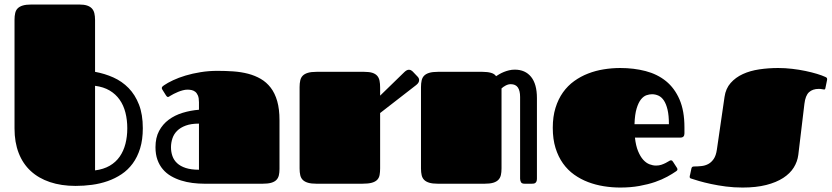

<svg xmlns="http://www.w3.org/2000/svg" viewBox="-20 -821 3716 858"><path d="M317.9 9.8Q253.9 9.8 203.1 -7.3Q152.3 -24.4 117.2 -56.9Q82 -89.4 63.5 -137.2Q44.9 -185.1 44.9 -246.6V-732.9Q44.9 -749.5 47.9 -762.5Q50.8 -775.4 59.1 -783.7Q67.4 -792 82 -796.4Q96.7 -800.8 120.1 -800.8H334Q355 -800.8 368.7 -796.4Q382.3 -792 390.4 -783.4Q398.4 -774.9 401.6 -762Q404.8 -749 404.8 -731.4V-500Q447.8 -492.2 486.6 -474.9Q525.4 -457.5 554.7 -427.5Q584 -397.5 601.1 -353.5Q618.2 -309.6 618.2 -248Q618.2 -196.8 606.2 -158Q594.2 -119.1 573 -90.3Q551.8 -61.5 523.2 -42.5Q494.6 -23.4 461.2 -11.7Q427.7 0 391.1 4.9Q354.5 9.8 317.9 9.8ZM404.8 -59.6Q442.9 -64.5 470.2 -80.3Q497.6 -96.2 514.9 -121.1Q532.2 -146 540.5 -178.2Q548.8 -210.4 548.8 -248Q548.8 -285.2 540.5 -317.9Q532.2 -350.6 514.6 -375.5Q497.1 -400.4 470 -416.5Q442.9 -432.6 404.8 -437.5Z M893.1 0Q866.7 0 840.1 -3.4Q813.5 -6.8 789.3 -14.4Q765.1 -22 744.1 -34.2Q723.1 -46.4 707.8 -64.5Q692.4 -82.5 683.6 -106.9Q674.8 -131.3 674.8 -163.1Q674.8 -205.6 690.9 -235.8Q707 -266.1 734.1 -286.1Q761.2 -306.2 796.4 -316.9Q831.5 -327.6 869.1 -330.6V-364.3Q869.1 -383.3 864.3 -394.5Q859.4 -405.8 851.8 -411.4Q844.2 -417 835.2 -418.7Q826.2 -420.4 817.9 -420.4Q808.1 -420.4 797.1 -417.5Q786.1 -414.6 775.9 -410.4Q765.6 -406.2 756.3 -401.4Q747.1 -396.5 740.7 -392.6Q737.8 -390.6 735.4 -389.2Q732.9 -387.7 730.5 -387.7Q726.1 -387.7 722.2 -394L705.6 -420.4Q703.1 -423.8 703.1 -427.7Q703.1 -431.6 706.3 -434.6Q709.5 -437.5 712.4 -439.5Q728.5 -450.7 753.4 -462.4Q778.3 -474.1 809.3 -483.4Q840.3 -492.7 876.5 -498.5Q912.6 -504.4 951.2 -504.4Q987.8 -504.4 1022.7 -502Q1057.6 -499.5 1088.6 -491.5Q1119.6 -483.4 1145.3 -468.5Q1170.9 -453.6 1189.7 -429.2Q1208.5 -404.8 1218.8 -369.1Q1229 -333.5 1229 -283.7V-65.9Q1229 -49.8 1226.1 -37.4Q1223.1 -24.9 1214.8 -16.6Q1206.5 -8.3 1191.9 -4.2Q1177.2 0 1153.8 0ZM869.1 -268.6Q834 -268.6 810.1 -259.8Q786.1 -251 771.5 -236.3Q756.8 -221.7 750.5 -202.4Q744.1 -183.1 744.1 -162.6Q744.1 -142.1 750.5 -123.8Q756.8 -105.5 771.5 -91.8Q786.1 -78.1 810.1 -70.3Q834 -62.5 869.1 -62.5Z M1318.8 -432.1Q1318.8 -448.7 1321.8 -461.7Q1324.7 -474.6 1333 -482.9Q1341.3 -491.2 1356 -495.6Q1370.6 -500 1394 -500H1607.9Q1630.4 -500 1644 -495.6Q1657.7 -491.2 1665.5 -482.4Q1673.3 -473.6 1676 -460.4Q1678.7 -447.3 1678.7 -429.7V-393.6L1787.1 -499Q1797.9 -509.3 1807.1 -509.3Q1812.5 -509.3 1816.7 -507.1Q1820.8 -504.9 1823.7 -502L1845.7 -479Q1853 -471.7 1853 -462.9Q1853 -457.5 1849.9 -451.9Q1846.7 -446.3 1839.8 -440.9L1678.7 -315.9V-68.8Q1678.7 -51.8 1676.3 -38.8Q1673.8 -25.9 1665.5 -17.3Q1657.2 -8.8 1641.6 -4.4Q1626 0 1599.1 0H1394Q1370.6 0 1356 -4.4Q1341.3 -8.8 1333 -17.1Q1324.7 -25.4 1321.8 -38.1Q1318.8 -50.8 1318.8 -67.9Z M1861.3 -432.1Q1861.3 -448.7 1864.3 -461.7Q1867.2 -474.6 1875.5 -482.9Q1883.8 -491.2 1898.4 -495.6Q1913.1 -500 1936.5 -500H2136.2Q2158.2 -500 2174.1 -495.6Q2189.9 -491.2 2196.8 -480.5Q2203.1 -484.9 2212.2 -490Q2221.2 -495.1 2231.9 -499.5Q2242.7 -503.9 2254.9 -506.8Q2267.1 -509.8 2280.3 -509.8Q2327.1 -509.8 2353.3 -477.5Q2379.4 -445.3 2379.4 -382.8V-22.9Q2379.4 -14.6 2377.2 -10Q2375 -5.4 2371.8 -3.2Q2368.7 -1 2364.3 -0.5Q2359.9 0 2355.5 0H2324.2Q2311.5 0 2307.9 -7.3Q2304.2 -14.6 2304.2 -22.9V-387.7Q2304.2 -415.5 2294.2 -430.2Q2284.2 -444.8 2262.2 -444.8Q2251 -444.8 2239.5 -438.7Q2228 -432.6 2221.2 -425.8V-68.4Q2221.2 -51.3 2218.3 -38.6Q2215.3 -25.9 2207 -17.3Q2198.7 -8.8 2184.1 -4.4Q2169.4 0 2146 0H1936.5Q1913.1 0 1898.4 -4.4Q1883.8 -8.8 1875.5 -17.1Q1867.2 -25.4 1864.3 -38.1Q1861.3 -50.8 1861.3 -67.9Z M2911.6 -81.1Q2924.8 -81.1 2935.5 -84.7Q2946.3 -88.4 2954.8 -92.8Q2963.4 -97.2 2969 -100.8Q2974.6 -104.5 2977.5 -104.5Q2981.9 -104.5 2983.6 -103Q2985.4 -101.6 2987.8 -97.7L3004.9 -71.3Q3007.3 -67.4 3007.3 -64.5Q3007.3 -61 3005.4 -59.1Q3003.4 -57.1 3001.5 -55.7Q2985.4 -44.4 2961.9 -31.5Q2938.5 -18.6 2907.5 -7.8Q2876.5 2.9 2837.4 10Q2798.3 17.1 2751.5 17.1Q2714.8 17.1 2678.2 11.2Q2641.6 5.4 2608.2 -7.3Q2574.7 -20 2545.9 -40.5Q2517.1 -61 2495.8 -90.8Q2474.6 -120.6 2462.4 -159.9Q2450.2 -199.2 2450.2 -250Q2450.2 -299.8 2462.4 -339.1Q2474.6 -378.4 2495.8 -408.2Q2517.1 -438 2545.9 -458.7Q2574.7 -479.5 2608.2 -492.4Q2641.6 -505.4 2678.2 -511.2Q2714.8 -517.1 2751.5 -517.1Q2812.5 -517.1 2865 -503.4Q2917.5 -489.7 2956.1 -458.5Q2994.6 -427.2 3016.6 -376.5Q3038.6 -325.7 3038.6 -252V-224.6Q3038.6 -215.8 3034.2 -210.9Q3029.8 -206.1 3019.5 -206.1H2817.4Q2821.3 -169.9 2831.3 -145.8Q2841.3 -121.6 2854.2 -107.2Q2867.2 -92.8 2882.3 -86.9Q2897.5 -81.1 2911.6 -81.1ZM2969.2 -266.1Q2969.2 -305.2 2963.1 -330.8Q2957 -356.4 2946.8 -371.8Q2936.5 -387.2 2922.6 -393.6Q2908.7 -399.9 2893.6 -399.9Q2882.3 -399.9 2869.1 -395.5Q2856 -391.1 2844.5 -377Q2833 -362.8 2825 -336.4Q2816.9 -310.1 2815.4 -266.1Z M3457.5 -517.1Q3488.8 -517.1 3520 -513.4Q3551.3 -509.8 3579.3 -503.9Q3607.4 -498 3630.6 -491Q3653.8 -483.9 3668.5 -477.1Q3670.9 -476.1 3673.6 -474.1Q3676.3 -472.2 3676.3 -466.8Q3676.3 -465.3 3675.8 -462.9Q3675.3 -460.4 3674.8 -458L3668.9 -429.2Q3668 -423.3 3666.3 -422.1Q3664.6 -420.9 3663.1 -420.9Q3660.6 -420.9 3653.8 -422.4Q3647 -423.8 3639.2 -423.8Q3611.3 -423.8 3595.2 -408.9Q3579.1 -394 3574.7 -356.9L3547.4 -128.9Q3543.5 -98.6 3527.1 -72.3Q3510.7 -45.9 3480 -25.9Q3449.2 -5.9 3404.1 5.6Q3358.9 17.1 3298.3 17.1Q3260.3 17.1 3224.1 12.5Q3188 7.8 3157.5 1.2Q3127 -5.4 3104.2 -12Q3081.5 -18.6 3070.3 -22.5Q3066.4 -23.4 3064.2 -25.1Q3062 -26.9 3062 -30.8Q3062 -32.7 3062.5 -35.2Q3063 -37.6 3064 -41L3069.8 -68.4Q3070.8 -72.3 3073.2 -74.7Q3075.7 -77.1 3082 -77.1Q3098.1 -77.1 3114.5 -78.9Q3130.9 -80.6 3144.8 -87.9Q3158.7 -95.2 3169.2 -110.4Q3179.7 -125.5 3183.6 -152.8L3217.8 -388.2Q3223.1 -425.3 3245.1 -450.2Q3267.1 -475.1 3299.6 -490Q3332 -504.9 3373 -511Q3414.1 -517.1 3457.5 -517.1Z"/></svg>

Font: Fascinate
Style: Regular
Weight: 900
Designer: Astigmatic (AOETI)
Foundry: Astigmatic (AOETI)
Version: Version 1.000